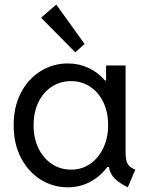

<svg xmlns="http://www.w3.org/2000/svg" viewBox="-20 -800 641 828"><path d="M449.2 -80.1H442.9Q412.1 -38.6 368.2 -15.4Q324.2 7.8 272.5 7.8Q209 7.8 155.5 -25.4Q102.1 -58.6 70.3 -119.6Q38.6 -180.7 39.1 -259.8Q38.6 -339.4 70.1 -399.9Q101.6 -460.4 155.3 -493.4Q209 -526.4 272.5 -526.4Q320.3 -526.4 361.3 -507.3Q402.3 -488.3 432.6 -453.1H437.5V-517.6H521.5V-146.5Q521.5 -122.6 524.9 -108.2Q528.3 -93.8 537.4 -84.5Q546.4 -75.2 563.5 -68.4L531.2 7.8Q494.6 -10.3 474.9 -29.8Q455.1 -49.3 449.2 -80.1ZM446.3 -259.8Q446.3 -317.4 425 -360.6Q403.8 -403.8 367.4 -427Q331.1 -450.2 287.1 -450.2Q240.2 -450.2 203.1 -426Q166 -401.9 145.3 -358.4Q124.5 -314.9 125 -259.8Q124.5 -205.6 145.3 -161.9Q166 -118.2 203.1 -93.3Q240.2 -68.4 287.1 -68.4Q332.5 -68.4 368.7 -93.3Q404.8 -118.2 425.5 -161.9Q446.3 -205.6 446.3 -259.8ZM157.2 -723.6 222.7 -780.3 344.7 -610.4 304.7 -574.2Z"/></svg>

Font: Reddit Sans Strawberry
Style: Regular
Weight: 400
Designer: Stephen Hutchings
Foundry: Reddit
Version: Version 1.013